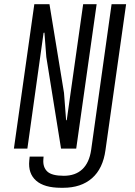

<svg xmlns="http://www.w3.org/2000/svg" viewBox="-20 -706 640 912"><path d="M270 186Q190 186 151.5 152Q113 118 119 57L121 38H187L186 51Q183 88 204.5 108.5Q226 129 283 129Q338 129 371 98Q404 67 413 6L510 -686H579L481 7Q469 95 417 140.5Q365 186 280 186ZM46 0 143 -686H215L284 -265L294 -135H297L375 -686H439L342 0H270L200 -435L191 -551L187 -550L110 0Z"/></svg>

Font: Chivo Mono Medium ExtraLight
Style: Italic
Weight: 250
Italic angle: -8.05°
Monospace: yes
Version: Version 1.008